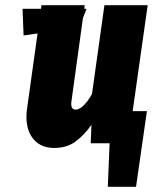

<svg xmlns="http://www.w3.org/2000/svg" viewBox="-20 -553 612 741"><path d="M492 -124H547L505 168H396L403 0H330L333 -71Q302 -28 269 -5Q236 18 189 18Q139 18 110.5 -14.5Q82 -47 82 -103Q82 -120 85 -138L125 -424L71 -416L67 -519H138L140 -533H307L305 -519H314L300 -483L256 -164Q255 -160 255 -152Q255 -130 272 -130Q300 -130 335 -190L383 -533H550Z"/></svg>

Font: Fira Sans Extra Condensed ExtraBold
Style: Italic
Weight: 800
Width: 3
Italic angle: -8°
Designer: Carrois Corporate & Edenspiekermann AG
Foundry: Carrois Corporate GbR & Edenspiekermann AG
Version: Version 4.203